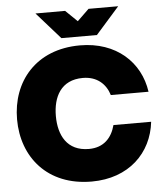

<svg xmlns="http://www.w3.org/2000/svg" viewBox="-61 -979 892 1045"><g transform="rotate(-5 385.0 -457.0)"><path d="M398 12C601 12 729 -115 748 -284H542C524 -216 480 -166 398 -166C278 -166 234 -256 234 -360C234 -464 278 -554 398 -554C475 -554 523 -510 542 -448H748C725 -611 596 -732 398 -732C156 -732 22 -566 22 -360C22 -154 156 12 398 12ZM172 -926 301 -780H495L624 -926H462L398 -864L334 -926Z"/></g></svg>

Font: Aspekta 900
Style: Regular
Weight: 900
Designer: Ivo Dolenc
Version: Version 2.000